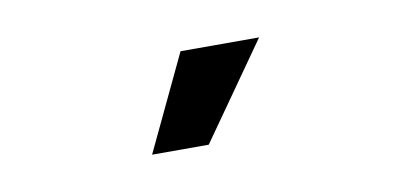

<svg xmlns="http://www.w3.org/2000/svg" viewBox="-31 -674 562 264"><g transform="rotate(-10 250.0 -541.5)"><path d="M165.3 -475 228.5 -608.3H338.2L244.4 -475Z"/></g></svg>

Font: Afacad Flux Medium
Style: Regular
Weight: 500
Designer: Kristian Moeller
Foundry: Dicotype
Version: Version 1.100